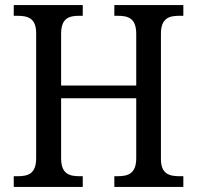

<svg xmlns="http://www.w3.org/2000/svg" viewBox="-20 -734 774 754"><path d="M34 0H305V-42H292C251 -42 220 -52 220 -113V-348H515V-113C515 -52 483 -42 442 -42H429V0H700V-42H685C645 -42 612 -51 612 -109V-601C612 -663 644 -672 685 -672H700V-714H429V-672H442C483 -672 515 -663 515 -601V-398H220V-601C220 -663 251 -672 292 -672H305V-714H34V-672H48C89 -672 122 -663 122 -604V-113C122 -52 91 -42 50 -42H34Z"/></svg>

Font: Noto Serif Georgian SemiCondensed
Style: Regular
Weight: 400
Width: 4
Designer: Monotype Design Team, Akaki Razmadze
Foundry: Google LLC
Version: Version 2.003